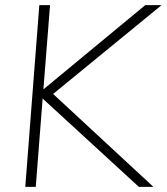

<svg xmlns="http://www.w3.org/2000/svg" viewBox="-20 -732 653 752"><path d="M188 -364 581 0H524L147 -346L120 0H79L134 -712H176L150 -382L549 -712H613Z"/></svg>

Font: Muli ExtraLight
Style: Italic
Weight: 275
Italic angle: -4.541°
Designer: Vernon Adams
Foundry: Vernon Adams
Version: Version 2.001